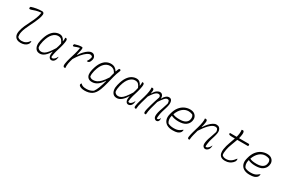

<svg xmlns="http://www.w3.org/2000/svg" viewBox="133 -2223 5733 3890"><g transform="rotate(30 3000.0 -277.5)"><path d="M151 -719Q204 -737 267.5 -748.5Q331 -760 398 -760Q421 -760 434.5 -745.5Q448 -731 446 -705Q441 -659 422 -606.5Q403 -554 377 -498.5Q351 -443 323.5 -388Q296 -333 274 -281Q252 -229 242 -183Q234 -146 234 -121.5Q234 -97 239 -68Q268 -29 339 -29Q389 -29 429 -51.5Q469 -74 506 -125H512Q515 -105 512 -90Q506 -60 482 -36Q458 -12 421.5 2Q385 16 335 16Q284 16 247 -5Q210 -26 194.5 -68.5Q179 -111 192 -175Q207 -247 237 -314.5Q267 -382 301 -448Q335 -514 362.5 -582Q390 -650 400 -722L395 -725Q323 -717 278.5 -703.5Q234 -690 207 -679.5Q180 -669 159 -669Q148 -669 143.5 -678.5Q139 -688 142 -701Q145 -711 151 -719Z M939 -536Q984 -536 1015 -510Q1046 -484 1062 -444H1068Q1073 -474 1073 -494Q1073 -514 1072 -528Q1078 -531 1087 -531Q1108 -531 1115 -512Q1122 -493 1116 -451Q1106 -381 1086.5 -317.5Q1067 -254 1048.5 -190Q1030 -126 1023 -52Q1032 -36 1052 -36Q1074 -36 1101 -62Q1128 -88 1142 -123H1148Q1148 -111 1146.5 -98.5Q1145 -86 1140 -67Q1131 -37 1112 -18Q1086 8 1048 8Q1031 8 1014.5 -5Q998 -18 989.5 -45Q981 -72 987 -115Q989 -132 993 -151H987Q947 -80 894 -35Q841 10 783 10Q727 10 695.5 -22.5Q664 -55 656 -108.5Q648 -162 664 -224L668 -240Q696 -352 739.5 -416.5Q783 -481 834.5 -508.5Q886 -536 939 -536ZM704 -85Q718 -63 738.5 -50.5Q759 -38 789 -38Q825 -38 859 -58Q893 -78 931.5 -125.5Q970 -173 1021 -256Q1031 -286 1040.5 -317.5Q1050 -349 1057 -384Q1036 -436 1009 -462Q982 -488 931 -488Q867 -488 810 -429.5Q753 -371 719 -246L715 -231Q705 -191 701.5 -155.5Q698 -120 704 -85Z M1295 -506Q1345 -522 1380.5 -529Q1416 -536 1456 -536Q1473 -536 1477.5 -523Q1482 -510 1475 -470.5Q1468 -431 1449 -350L1456 -347Q1490 -401 1530.5 -444.5Q1571 -488 1612 -514Q1653 -540 1686 -540Q1708 -540 1723 -533.5Q1738 -527 1749 -516Q1768 -497 1774.5 -470.5Q1781 -444 1775 -421L1771 -407Q1751 -334 1706 -334Q1698 -334 1687 -337V-343Q1708 -372 1719 -399Q1730 -426 1735 -460Q1717 -488 1681 -488Q1651 -488 1607 -457.5Q1563 -427 1513 -368.5Q1463 -310 1414 -227Q1405 -197 1396.5 -166Q1388 -135 1383 -104Q1377 -66 1377 -43.5Q1377 -21 1380 2Q1372 6 1361 6Q1342 6 1332 -10Q1322 -26 1328 -69Q1339 -139 1359.5 -206.5Q1380 -274 1401 -344.5Q1422 -415 1434 -493L1429 -498Q1390 -489 1366.5 -480Q1343 -471 1328.5 -464.5Q1314 -458 1302 -458Q1279 -458 1286 -488Q1289 -499 1295 -506Z M2140 -536Q2195 -536 2232 -513Q2269 -490 2293 -449H2299Q2306 -469 2314 -489Q2322 -509 2331 -526Q2340 -529 2348 -529Q2384 -529 2366 -485Q2335 -412 2313.5 -328Q2292 -244 2271 -158.5Q2250 -73 2220 8Q2179 117 2112.5 161Q2046 205 1943 205Q1895 205 1861.5 193Q1828 181 1814 165Q1802 152 1806 133Q1809 120 1817 110H1823Q1847 136 1877.5 146.5Q1908 157 1960 157Q2045 157 2112 112Q2131 85 2144 59.5Q2157 34 2172 -3Q2188 -43 2201.5 -88.5Q2215 -134 2228 -183L2222 -185Q2176 -109 2115.5 -64.5Q2055 -20 1987 -20Q1928 -20 1896 -48Q1864 -76 1857.5 -123.5Q1851 -171 1865 -230L1869 -246Q1897 -356 1940 -419Q1983 -482 2035 -509Q2087 -536 2140 -536ZM1904 -101Q1932 -67 1987 -67Q2027 -67 2068 -85Q2109 -103 2154 -149.5Q2199 -196 2253 -281Q2260 -311 2268 -341Q2276 -371 2284 -400Q2259 -447 2226.5 -468Q2194 -489 2150 -489Q2072 -489 2012.5 -430Q1953 -371 1919 -246L1915 -231Q1905 -192 1902.5 -161.5Q1900 -131 1904 -101Z M2739 -536Q2784 -536 2815 -510Q2846 -484 2862 -444H2868Q2873 -474 2873 -494Q2873 -514 2872 -528Q2878 -531 2887 -531Q2908 -531 2915 -512Q2922 -493 2916 -451Q2906 -381 2886.5 -317.5Q2867 -254 2848.5 -190Q2830 -126 2823 -52Q2832 -36 2852 -36Q2874 -36 2901 -62Q2928 -88 2942 -123H2948Q2948 -111 2946.5 -98.5Q2945 -86 2940 -67Q2931 -37 2912 -18Q2886 8 2848 8Q2831 8 2814.5 -5Q2798 -18 2789.5 -45Q2781 -72 2787 -115Q2789 -132 2793 -151H2787Q2747 -80 2694 -35Q2641 10 2583 10Q2527 10 2495.5 -22.5Q2464 -55 2456 -108.5Q2448 -162 2464 -224L2468 -240Q2496 -352 2539.5 -416.5Q2583 -481 2634.5 -508.5Q2686 -536 2739 -536ZM2504 -85Q2518 -63 2538.5 -50.5Q2559 -38 2589 -38Q2625 -38 2659 -58Q2693 -78 2731.5 -125.5Q2770 -173 2821 -256Q2831 -286 2840.5 -317.5Q2850 -349 2857 -384Q2836 -436 2809 -462Q2782 -488 2731 -488Q2667 -488 2610 -429.5Q2553 -371 2519 -246L2515 -231Q2505 -191 2501.5 -155.5Q2498 -120 2504 -85Z M3090 -527Q3099 -532 3114 -532Q3155 -532 3143 -459Q3140 -441 3136 -421H3142Q3179 -484 3217 -510Q3255 -536 3289 -536Q3320 -536 3338 -517.5Q3356 -499 3362 -474.5Q3368 -450 3363 -431H3369Q3428 -536 3499 -536Q3546 -536 3563 -497.5Q3580 -459 3572 -401Q3565 -356 3550.5 -311Q3536 -266 3522 -219.5Q3508 -173 3501 -123Q3497 -98 3495.5 -77.5Q3494 -57 3495 -40Q3502 -36 3512 -36Q3527 -36 3541 -50Q3555 -64 3562 -83H3568V-59Q3568 -43 3563 -29.5Q3558 -16 3550 -8Q3534 8 3511 8Q3482 8 3460 -20.5Q3438 -49 3447 -115Q3453 -157 3466.5 -199.5Q3480 -242 3498.5 -293Q3517 -344 3536 -410Q3535 -450 3525.5 -469Q3516 -488 3487 -488Q3456 -488 3419.5 -446.5Q3383 -405 3337 -333Q3312 -247 3289.5 -161.5Q3267 -76 3263 0Q3253 3 3243 3Q3231 3 3223 -6Q3215 -15 3216.5 -41.5Q3218 -68 3231 -120Q3244 -170 3257 -216.5Q3270 -263 3286.5 -315Q3303 -367 3325 -432Q3326 -488 3278 -488Q3256 -488 3233 -474.5Q3210 -461 3181 -426.5Q3152 -392 3114 -331Q3091 -246 3065.5 -162.5Q3040 -79 3035 2Q3028 5 3020 5Q2985 5 2991 -41Q2999 -99 3018 -163.5Q3037 -228 3057.5 -297Q3078 -366 3088 -435Q3093 -471 3093 -490Q3093 -509 3090 -527Z M3991 -536Q4055 -536 4093 -509.5Q4131 -483 4144.5 -442.5Q4158 -402 4147 -359L4145 -351Q4129 -286 4070 -245.5Q4011 -205 3901 -205Q3844 -205 3800 -215.5Q3756 -226 3736 -239H3731L3729 -231Q3716 -185 3723 -141.5Q3730 -98 3753 -69Q3784 -53 3815.5 -46Q3847 -39 3889 -39Q3933 -39 3964 -46.5Q3995 -54 4021 -69.5Q4047 -85 4075 -109H4081Q4082 -102 4081.5 -96.5Q4081 -91 4079 -83Q4076 -70 4071 -59.5Q4066 -49 4055 -38Q4032 -15 3996 -2.5Q3960 10 3888 10Q3809 10 3755.5 -20.5Q3702 -51 3681 -108Q3660 -165 3680 -243L3684 -259Q3709 -358 3757 -419Q3805 -480 3866.5 -508Q3928 -536 3991 -536ZM3981 -488Q3904 -488 3841 -433Q3778 -378 3744 -281Q3772 -266 3809.5 -259Q3847 -252 3903 -252Q3989 -252 4036 -280Q4083 -308 4095 -355Q4106 -396 4099.5 -423Q4093 -450 4076 -468Q4052 -478 4029.5 -483Q4007 -488 3981 -488Z M4340 -526Q4349 -529 4361 -529Q4382 -529 4390.5 -513Q4399 -497 4393 -459Q4389 -430 4382.5 -401.5Q4376 -373 4368 -344H4375Q4410 -399 4449.5 -442.5Q4489 -486 4529.5 -511.5Q4570 -537 4607 -537Q4651 -537 4675 -515.5Q4699 -494 4707 -461Q4715 -428 4709 -393Q4702 -348 4688.5 -305Q4675 -262 4661.5 -217.5Q4648 -173 4641 -123Q4637 -98 4635.5 -77.5Q4634 -57 4635 -40Q4642 -36 4652 -36Q4667 -36 4685 -49Q4703 -62 4719 -82.5Q4735 -103 4742 -123H4748Q4748 -111 4746.5 -98.5Q4745 -86 4740 -67Q4732 -39 4710 -17Q4700 -7 4684 0.5Q4668 8 4651 8Q4622 8 4599.5 -20.5Q4577 -49 4587 -115Q4594 -161 4607 -202.5Q4620 -244 4638 -292Q4656 -340 4675 -404Q4673 -448 4657.5 -468.5Q4642 -489 4607 -489Q4574 -489 4539 -467.5Q4504 -446 4468.5 -409.5Q4433 -373 4399.5 -327.5Q4366 -282 4336 -235Q4319 -174 4304 -115Q4289 -56 4285 2Q4278 5 4270 5Q4235 5 4241 -41Q4249 -99 4268.5 -167Q4288 -235 4308.5 -304Q4329 -373 4338 -435Q4343 -471 4343 -489.5Q4343 -508 4340 -526Z M4928 -526H5083Q5088 -545 5092 -565Q5096 -585 5099 -606Q5106 -657 5099 -700Q5112 -705 5126 -705Q5135 -705 5143.5 -698.5Q5152 -692 5156.5 -673Q5161 -654 5157 -618Q5154 -595 5149.5 -572Q5145 -549 5139 -526H5363Q5377 -526 5381 -516Q5385 -506 5381 -490L5378 -478H5124Q5100 -405 5071 -334.5Q5042 -264 5029 -192Q5020 -144 5019 -117Q5018 -90 5024 -63Q5038 -47 5061.5 -37.5Q5085 -28 5116 -28Q5177 -28 5223.5 -57.5Q5270 -87 5315 -148H5321Q5323 -137 5323 -125.5Q5323 -114 5321 -107Q5317 -91 5309.5 -79.5Q5302 -68 5281 -47Q5256 -22 5216 -3.5Q5176 15 5117 15Q5054 15 5020.5 -11Q4987 -37 4977.5 -80.5Q4968 -124 4976 -176Q4990 -262 5017.5 -334Q5045 -406 5068 -478H5006Q4951 -478 4935 -487.5Q4919 -497 4923 -515Q4924 -521 4928 -526Z M5791 -536Q5855 -536 5893 -509.5Q5931 -483 5944.5 -442.5Q5958 -402 5947 -359L5945 -351Q5929 -286 5870 -245.5Q5811 -205 5701 -205Q5644 -205 5600 -215.5Q5556 -226 5536 -239H5531L5529 -231Q5516 -185 5523 -141.5Q5530 -98 5553 -69Q5584 -53 5615.5 -46Q5647 -39 5689 -39Q5733 -39 5764 -46.5Q5795 -54 5821 -69.5Q5847 -85 5875 -109H5881Q5882 -102 5881.5 -96.5Q5881 -91 5879 -83Q5876 -70 5871 -59.5Q5866 -49 5855 -38Q5832 -15 5796 -2.5Q5760 10 5688 10Q5609 10 5555.5 -20.5Q5502 -51 5481 -108Q5460 -165 5480 -243L5484 -259Q5509 -358 5557 -419Q5605 -480 5666.5 -508Q5728 -536 5791 -536ZM5781 -488Q5704 -488 5641 -433Q5578 -378 5544 -281Q5572 -266 5609.5 -259Q5647 -252 5703 -252Q5789 -252 5836 -280Q5883 -308 5895 -355Q5906 -396 5899.5 -423Q5893 -450 5876 -468Q5852 -478 5829.5 -483Q5807 -488 5781 -488Z"/></g></svg>

Font: Recursive Mn Csl St Lt
Style: Italic
Weight: 300
Italic angle: -15°
Monospace: yes
Version: Version 1.079;hotconv 1.0.112;makeotfexe 2.5.65598; ttfautoh